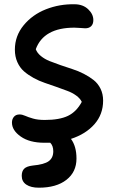

<svg xmlns="http://www.w3.org/2000/svg" viewBox="-20 -581 550 901"><path d="M188 88.9Q118.7 88.9 77.4 59.8Q36.1 30.8 36.1 -5.9Q36.1 -22 45.4 -33Q54.7 -43.9 71.8 -43.9Q84 -43.9 98.1 -37.6Q112.3 -31.2 134.8 -24.7Q157.2 -18.1 189.9 -18.1Q259.3 -18.1 299.1 -37.4Q338.9 -56.6 363.8 -103Q356 -119.1 337.6 -132.6Q319.3 -146 296.1 -154.5Q272.9 -163.1 245.1 -173.1Q217.3 -183.1 190.2 -192.1Q163.1 -201.2 137.5 -215.3Q111.8 -229.5 92.5 -246.3Q73.2 -263.2 61.5 -289.3Q49.8 -315.4 49.8 -348.1Q49.8 -412.1 90.8 -462.2Q131.8 -512.2 195.6 -537.4Q259.3 -562.5 331.1 -561Q369.6 -560.5 393.8 -537.6Q418 -514.6 418 -486.8Q418 -468.3 408 -458.3Q397.9 -448.2 379.9 -448.2Q374.5 -448.2 358.2 -449.7Q341.8 -451.2 329.1 -451.2Q185.1 -451.2 147.9 -350.1Q154.3 -332.5 171.9 -318.1Q189.5 -303.7 212.6 -294.4Q235.8 -285.2 263.9 -275.4Q292 -265.6 319.6 -256.8Q347.2 -248 373.3 -234.6Q399.4 -221.2 419.4 -205.3Q439.5 -189.5 451.7 -164.8Q463.9 -140.1 463.9 -108.9Q463.9 -44.4 423.1 2Q382.3 48.3 313 70.8Q338.9 105.5 338.9 163.1Q338.9 226.1 291.7 262.9Q244.6 299.8 162.1 299.8Q125 299.8 103.5 285.4Q82 271 82 244.1Q82 222.2 93.5 210.7Q105 199.2 133.8 195.8Q187.5 190.9 208.7 175.3Q230 159.7 230 128.9Q230 103 215.8 88.9Z"/></svg>

Font: Shantell Sans Irregular Bouncy
Style: Regular
Weight: 500
Designer: Stephen Nixon, Anya Danilova, Shantell Martin
Foundry: Arrow Type
Version: Version 1.006;[9816181b4]